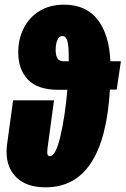

<svg xmlns="http://www.w3.org/2000/svg" viewBox="-20 -783 537 821"><path d="M479 -400H450Q426 18 175 18Q95 18 51.5 -23Q8 -64 8 -135Q8 -153 11 -171L36 -354H211L183 -148Q182 -142 182 -132Q182 -115 193 -115Q218 -115 238 -199Q258 -283 268 -399H230Q141 -399 99.5 -442.5Q58 -486 58 -559Q58 -616 81.5 -662.5Q105 -709 149 -736Q193 -763 254 -763Q348 -763 397.5 -699Q447 -635 452 -521H497ZM274 -521V-537Q274 -590 267.5 -609.5Q261 -629 247 -629Q233 -629 225.5 -612Q218 -595 218 -569Q218 -545 226 -533Q234 -521 252 -521Z"/></svg>

Font: Fira Sans Extra Condensed Black
Style: Italic
Weight: 900
Width: 3
Italic angle: -8°
Designer: Carrois Corporate & Edenspiekermann AG
Foundry: Carrois Corporate GbR & Edenspiekermann AG
Version: Version 4.203